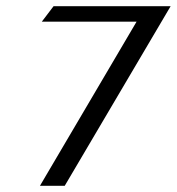

<svg xmlns="http://www.w3.org/2000/svg" viewBox="-20 -600 571 620"><path d="M115 -530H421L109 0H189L531 -580H153Z"/></svg>

Font: Charger Sport
Style: DfExtObl
Weight: 400
Designer: Jasper
Foundry: Cannot Into Space Fonts
Version: Version 1.1